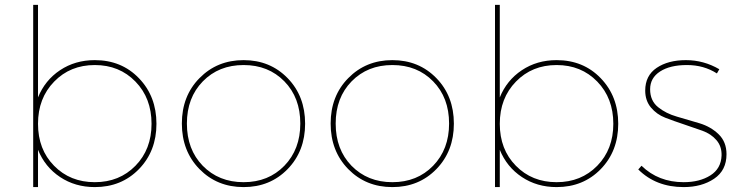

<svg xmlns="http://www.w3.org/2000/svg" viewBox="-20 -762 3017 782"><path d="M366.2 -20Q466.3 -20 531.7 -86.9Q597.2 -153.8 597.2 -257.8Q597.2 -362.3 531.7 -429.7Q466.3 -497.1 366.2 -497.1Q266.1 -497.1 200.7 -429.7Q134.8 -362.3 134.8 -257.8Q134.8 -153.3 200.2 -86.9Q265.6 -20 366.2 -20ZM366.2 -517.1Q475.1 -517.1 545.9 -443.4Q617.2 -369.6 617.2 -257.8Q617.2 -146.5 545.9 -73.2Q474.6 0 366.2 0Q286.1 0 224.6 -41Q163.1 -82 134.8 -151.9V0H115.2V-742.2H134.8V-365.2Q163.1 -435.1 224.6 -476.1Q286.1 -517.1 366.2 -517.1Z M805.7 -86.9Q871.1 -20 972.2 -20Q1073.2 -20 1138.2 -86.9Q1203.1 -153.8 1203.1 -258.8Q1203.1 -364.3 1138.2 -430.7Q1073.2 -497.1 972.2 -497.1Q871.1 -497.1 806.2 -430.7Q741.2 -364.3 741.2 -258.8Q741.2 -153.3 805.7 -86.9ZM1222.7 -258.3Q1222.7 -146.5 1151.4 -73.2Q1080.1 0 972.2 0Q864.3 0 792.5 -73.2Q720.7 -146.5 720.7 -258.8Q720.7 -371.1 792.5 -443.8Q864.3 -517.1 972.2 -517.1Q1080.1 -517.1 1151.4 -443.8Q1222.7 -370.6 1222.7 -258.3Z M1411.6 -86.9Q1477.1 -20 1578.1 -20Q1679.2 -20 1744.1 -86.9Q1809.1 -153.8 1809.1 -258.8Q1809.1 -364.3 1744.1 -430.7Q1679.2 -497.1 1578.1 -497.1Q1477.1 -497.1 1412.1 -430.7Q1347.2 -364.3 1347.2 -258.8Q1347.2 -153.3 1411.6 -86.9ZM1828.6 -258.3Q1828.6 -146.5 1757.3 -73.2Q1686 0 1578.1 0Q1470.2 0 1398.4 -73.2Q1326.7 -146.5 1326.7 -258.8Q1326.7 -371.1 1398.4 -443.8Q1470.2 -517.1 1578.1 -517.1Q1686 -517.1 1757.3 -443.8Q1828.6 -370.6 1828.6 -258.3Z M2247.1 -20Q2347.2 -20 2412.6 -86.9Q2478 -153.8 2478 -257.8Q2478 -362.3 2412.6 -429.7Q2347.2 -497.1 2247.1 -497.1Q2147 -497.1 2081.5 -429.7Q2015.6 -362.3 2015.6 -257.8Q2015.6 -153.3 2081.1 -86.9Q2146.5 -20 2247.1 -20ZM2247.1 -517.1Q2356 -517.1 2426.8 -443.4Q2498 -369.6 2498 -257.8Q2498 -146.5 2426.8 -73.2Q2355.5 0 2247.1 0Q2167 0 2105.5 -41Q2043.9 -82 2015.6 -151.9V0H1996.1V-742.2H2015.6V-365.2Q2043.9 -435.1 2105.5 -476.1Q2167 -517.1 2247.1 -517.1Z M2909.7 -480 2899.9 -462.9Q2846.7 -497.1 2777.8 -497.1Q2709 -497.1 2668.5 -470.9Q2627.9 -444.8 2627.9 -398.4Q2627.9 -352.1 2659.9 -325.9Q2691.9 -299.8 2737.3 -286.9Q2782.7 -273.9 2828.9 -260Q2875 -246.1 2907 -215.1Q2939 -184.1 2939 -133.8Q2939 -67.9 2888.4 -33.9Q2837.9 0 2764.6 0Q2651.9 0 2579.6 -71.8L2592.8 -86.9Q2661.6 -20 2764.6 -20Q2829.6 -20 2873.3 -47.6Q2917 -75.2 2918.9 -128.9Q2919.9 -166 2897.9 -191.4Q2876 -216.8 2840.8 -229.5Q2805.7 -242.2 2765.1 -255.6Q2724.6 -269 2689.7 -282.5Q2654.8 -295.9 2631.3 -324Q2607.9 -352.1 2607.9 -393.1Q2607.9 -454.1 2654.5 -485.6Q2701.2 -517.1 2773.7 -517.1Q2846.2 -517.1 2909.7 -480Z"/></svg>

Font: Montserrat-Hairline
Style: Regular
Weight: 250
Designer: Julieta Ulanovsky
Foundry: Julieta Ulanovsky
Version: Version 1.000;PS 002.000;hotconv 1.0.70;makeotf.lib2.5.58329